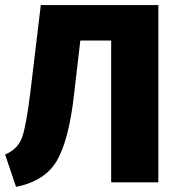

<svg xmlns="http://www.w3.org/2000/svg" viewBox="-21 -715 695 753"><path d="M139 -695H600V0H415V-556H294L269 -341Q249 -166 202.5 -85.5Q156 -5 42 18L-1 -109Q49 -130 65.5 -176Q82 -222 98 -353Z"/></svg>

Font: FiraGO ExtraBold
Style: Regular
Weight: 800
Designer: bBox Type
Foundry: bBox Type GmbH
Version: Version 1.001;PS 001.001;hotconv 1.0.88;makeotf.lib2.5.64775